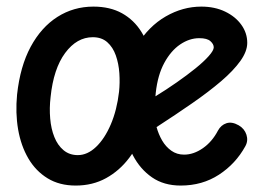

<svg xmlns="http://www.w3.org/2000/svg" viewBox="-20 -566 864 596"><path d="M215 10Q164.5 10 127.8 -12.5Q91 -35 68 -74.2Q45 -113.5 36.2 -164.5Q27.5 -215.5 33 -272.5Q42.5 -360 75.2 -420.8Q108 -481.5 158.2 -513.5Q208.5 -545.5 270 -545.5Q321.5 -545.5 358.8 -524.8Q396 -504 419 -467Q442 -430 451 -380.8Q460 -331.5 454 -274Q448 -218 429.5 -166.8Q411 -115.5 381 -75.8Q351 -36 309.2 -13Q267.5 10 215 10ZM137 -264.5Q133 -230.5 135.8 -198.2Q138.5 -166 148.8 -140.5Q159 -115 177.2 -99.8Q195.5 -84.5 221.5 -84.5Q251.5 -84.5 278.2 -110Q305 -135.5 324 -180Q343 -224.5 349.5 -281Q352.5 -309 350.5 -338.8Q348.5 -368.5 339.5 -394Q330.5 -419.5 313 -435Q295.5 -450.5 268 -450.5Q218.5 -450.5 182.2 -401.5Q146 -352.5 137 -264.5ZM541 10Q488.5 10 451.8 -15.5Q415 -41 392.8 -83.5Q370.5 -126 362.2 -177Q354 -228 359 -278.5Q368.5 -365.5 405 -425Q441.5 -484.5 494.5 -515Q547.5 -545.5 605 -545.5Q646.5 -545.5 678.8 -530Q711 -514.5 729.2 -489Q747.5 -463.5 747.5 -433Q747.5 -406.5 726 -376.5Q704.5 -346.5 666.5 -314Q628.5 -281.5 577 -245.8Q525.5 -210 466 -171.5Q472 -149.5 483.2 -130Q494.5 -110.5 511.8 -98.2Q529 -86 551.5 -86Q581 -86 609.8 -106Q638.5 -126 656.5 -160.5Q666 -178 683 -183.5Q700 -189 721 -177Q739 -166.5 745 -147.8Q751 -129 741.5 -112Q711.5 -57.5 659.8 -23.8Q608 10 541 10ZM462.5 -267Q496 -287.5 528.2 -310Q560.5 -332.5 586.5 -353.5Q612.5 -374.5 628 -392Q643.5 -409.5 643.5 -419Q643.5 -429 633.2 -438.2Q623 -447.5 598.5 -447.5Q568 -447.5 539.2 -428Q510.5 -408.5 490 -370.8Q469.5 -333 463.5 -278Z"/></svg>

Font: Edu SA Hand Medium
Style: Regular
Weight: 500
Designer: Tina and Corey Anderson, Eben Sorkin, Mirko Velimirovic
Foundry: Google for Education
Version: Version 2.000